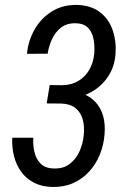

<svg xmlns="http://www.w3.org/2000/svg" viewBox="-20 -741 519 771"><path d="M179.7 -399.4 230 -398.9Q267.1 -399.4 294.7 -416Q322.3 -432.6 338.6 -460.9Q355 -489.3 358.4 -525.4Q360.8 -553.2 356.2 -581.3Q351.6 -609.4 334.7 -628.2Q317.9 -647 283.7 -647.5Q248.5 -648.4 225.3 -630.4Q202.1 -612.3 189 -584Q175.8 -555.7 171.4 -525.4L88.4 -524.9Q93.3 -578.6 119.4 -623.5Q145.5 -668.5 188.7 -695.3Q231.9 -722.2 289.1 -721.2Q345.7 -719.7 381.3 -692.1Q417 -664.6 432.4 -619.9Q447.8 -575.2 443.8 -522.9Q440.9 -482.9 423.8 -450.2Q406.7 -417.5 379.2 -394Q351.6 -370.6 316.7 -357.7Q281.7 -344.7 242.7 -344.7L170.9 -345.2ZM167.5 -325.7 176.3 -379.9 237.3 -379.4Q278.8 -377.9 310.8 -365.7Q342.8 -353.5 363.8 -330.8Q384.8 -308.1 394 -275.6Q403.3 -243.2 399.9 -201.7Q396.5 -158.2 380.6 -119.6Q364.7 -81.1 337.6 -51.5Q310.5 -22 273.4 -5.6Q236.3 10.7 190.4 9.8Q147.9 8.8 116.7 -7.3Q85.4 -23.4 65.4 -50.8Q45.4 -78.1 36.4 -113.5Q27.3 -148.9 29.3 -188H113.8Q111.8 -159.2 118.2 -131.1Q124.5 -103 142.8 -84.2Q161.1 -65.4 195.3 -64.5Q234.4 -63 260 -82.8Q285.6 -102.5 299.6 -134Q313.5 -165.5 316.4 -200.2Q319.8 -233.4 312.3 -261.2Q304.7 -289.1 283.9 -306.4Q263.2 -323.7 227.1 -325.2Z"/></svg>

Font: Roboto Condensed
Style: Italic
Weight: 400
Italic angle: -12°
Designer: Christian Robertson
Foundry: Google
Version: Version 3.0